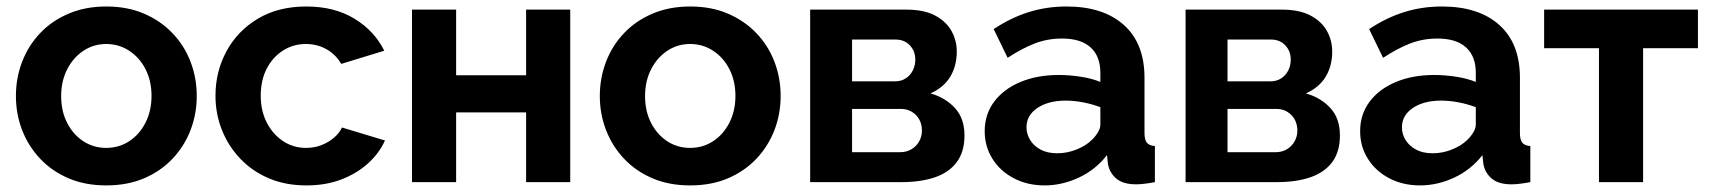

<svg xmlns="http://www.w3.org/2000/svg" viewBox="-20 -553 5190 583"><path d="M302.6 10Q238.6 10 187.9 -11.7Q137.2 -33.5 101.6 -71.4Q65.9 -109.4 47.1 -158.3Q28.3 -207.2 28.3 -261.4Q28.3 -316.1 47.1 -365.2Q65.9 -414.4 101.6 -452.1Q137.2 -489.8 188.2 -511.5Q239.2 -533.3 302.9 -533.3Q367 -533.3 417.5 -511.5Q468 -489.8 503.9 -452.1Q539.9 -414.4 558.7 -365.2Q577.4 -316.1 577.4 -261.4Q577.4 -207.2 558.7 -158.3Q539.9 -109.4 504.2 -71.4Q468.5 -33.5 417.8 -11.7Q367 10 302.6 10ZM165.7 -260.9Q165.7 -215.4 184 -179.7Q202.3 -144.1 233.2 -124Q264.1 -103.9 302.6 -103.9Q341.1 -103.9 372.3 -124.2Q403.5 -144.6 421.8 -180.5Q440.1 -216.5 440.1 -261.9Q440.1 -307.3 421.8 -343Q403.5 -378.6 372.2 -399Q341 -419.4 302.6 -419.4Q264.1 -419.4 233.1 -398.7Q202.1 -378 183.9 -342.4Q165.7 -306.8 165.7 -260.9Z M910.7 10Q846.7 10 796 -11.7Q745.2 -33.5 709.1 -71.7Q672.9 -109.9 653.6 -158.9Q634.3 -207.9 634.3 -262.5Q634.3 -335.5 667.6 -397.2Q700.8 -458.9 762.8 -496.1Q824.8 -533.3 910.2 -533.3Q995.3 -533.3 1056.2 -496.3Q1117 -459.3 1146.8 -399L1016.2 -359Q999.4 -387.8 971.2 -403.6Q943.1 -419.4 908.6 -419.4Q870.5 -419.4 839.4 -399.6Q808.2 -379.7 789.9 -344.6Q771.7 -309.4 771.7 -262.5Q771.7 -216.5 790.2 -180.5Q808.8 -144.6 839.9 -124.2Q871.1 -103.9 909.2 -103.9Q933.4 -103.9 954.9 -111.9Q976.4 -120 993.4 -134.2Q1010.4 -148.5 1018.4 -165.9L1149 -126.4Q1130.8 -86.6 1096.5 -56Q1062.2 -25.4 1015.4 -7.7Q968.7 10 910.7 10Z M1231 0V-523.8H1365V-324.5H1577.5V-523.8H1711.5V0H1577.5V-211.8H1365V0Z M2075.6 10Q2011.6 10 1960.9 -11.7Q1910.2 -33.5 1874.6 -71.4Q1838.9 -109.4 1820.1 -158.3Q1801.3 -207.2 1801.3 -261.4Q1801.3 -316.1 1820.1 -365.2Q1838.9 -414.4 1874.6 -452.1Q1910.2 -489.8 1961.2 -511.5Q2012.2 -533.3 2075.9 -533.3Q2140 -533.3 2190.5 -511.5Q2241 -489.8 2276.9 -452.1Q2312.9 -414.4 2331.7 -365.2Q2350.4 -316.1 2350.4 -261.4Q2350.4 -207.2 2331.7 -158.3Q2312.9 -109.4 2277.2 -71.4Q2241.5 -33.5 2190.8 -11.7Q2140 10 2075.6 10ZM1938.7 -260.9Q1938.7 -215.4 1957 -179.7Q1975.3 -144.1 2006.2 -124Q2037.1 -103.9 2075.6 -103.9Q2114.1 -103.9 2145.3 -124.2Q2176.5 -144.6 2194.8 -180.5Q2213.1 -216.5 2213.1 -261.9Q2213.1 -307.3 2194.8 -343Q2176.5 -378.6 2145.2 -399Q2114 -419.4 2075.6 -419.4Q2037.1 -419.4 2006.1 -398.7Q1975.1 -378 1956.9 -342.4Q1938.7 -306.8 1938.7 -260.9Z M2440 0V-523.8H2731.6Q2785.8 -523.8 2819.5 -505.8Q2853.3 -487.7 2869.2 -458.9Q2885.2 -430.2 2885.2 -396.7Q2885.2 -352.9 2865.4 -320.1Q2845.6 -287.3 2805.4 -269.4Q2850.8 -256.4 2879.7 -224.9Q2908.6 -193.4 2908.6 -141.7Q2908.6 -92.7 2885.6 -61.3Q2862.5 -29.8 2819.6 -14.9Q2776.6 0 2717.6 0ZM2567.3 -90.9H2713.8Q2732.4 -90.9 2747.4 -99.7Q2762.4 -108.5 2770.9 -123.6Q2779.4 -138.6 2779.4 -156.6Q2779.4 -175.6 2771.2 -190.4Q2762.9 -205.1 2748.5 -213.7Q2734 -222.3 2715.5 -222.3H2567.3ZM2567.3 -306H2697.8Q2716.4 -306 2730.3 -315.1Q2744.3 -324.2 2751.8 -339.3Q2759.3 -354.3 2759.3 -371.8Q2759.3 -397.6 2742.8 -415.3Q2726.2 -432.9 2699.5 -432.9H2567.3Z M2970 -154.6Q2970 -206 2998.8 -244.3Q3027.5 -282.6 3078.2 -303.9Q3128.8 -325.3 3194.8 -325.3Q3228 -325.3 3261.9 -320Q3295.7 -314.7 3321.2 -304.2V-332.3Q3321.2 -381.9 3291.7 -408.9Q3262.2 -436 3204.4 -436Q3160.9 -436 3121.9 -421Q3082.8 -405.9 3039.7 -377.4L2997.3 -464.6Q3049.2 -499.2 3103.6 -516.2Q3158 -533.3 3218.4 -533.3Q3329.7 -533.3 3392.4 -477.3Q3455.2 -421.4 3455.2 -316.9V-149.6Q3455.2 -128.6 3462.3 -119.8Q3469.5 -110.9 3486.8 -109.5V0Q3469.3 3.4 3454.8 5Q3440.3 6.7 3429.8 6.7Q3389.8 6.7 3369.3 -11Q3348.9 -28.6 3344.2 -55.3L3341.3 -82Q3306.8 -37.5 3255.9 -13.8Q3204.9 10 3151.8 10Q3099.8 10 3058.4 -11.7Q3016.9 -33.5 2993.5 -70.9Q2970 -108.3 2970 -154.6ZM3295.6 -128.4Q3307.2 -139.7 3314.2 -152Q3321.2 -164.2 3321.2 -174.2V-227.5Q3296.9 -236.8 3269 -242.2Q3241.1 -247.5 3215.8 -247.5Q3163.6 -247.5 3130.3 -225.3Q3096.9 -203.1 3096.9 -166.1Q3096.9 -146.1 3107.9 -128Q3118.9 -109.9 3139.8 -98.7Q3160.6 -87.6 3190.2 -87.6Q3220.4 -87.6 3249 -99.1Q3277.7 -110.6 3295.6 -128.4Z M3580 0V-523.8H3871.6Q3925.8 -523.8 3959.5 -505.8Q3993.3 -487.7 4009.2 -458.9Q4025.2 -430.2 4025.2 -396.7Q4025.2 -352.9 4005.4 -320.1Q3985.6 -287.3 3945.4 -269.4Q3990.8 -256.4 4019.7 -224.9Q4048.6 -193.4 4048.6 -141.7Q4048.6 -92.7 4025.6 -61.3Q4002.5 -29.8 3959.6 -14.9Q3916.6 0 3857.6 0ZM3707.3 -90.9H3853.8Q3872.4 -90.9 3887.4 -99.7Q3902.4 -108.5 3910.9 -123.6Q3919.4 -138.6 3919.4 -156.6Q3919.4 -175.6 3911.2 -190.4Q3902.9 -205.1 3888.5 -213.7Q3874 -222.3 3855.5 -222.3H3707.3ZM3707.3 -306H3837.8Q3856.4 -306 3870.3 -315.1Q3884.3 -324.2 3891.8 -339.3Q3899.3 -354.3 3899.3 -371.8Q3899.3 -397.6 3882.8 -415.3Q3866.2 -432.9 3839.5 -432.9H3707.3Z M4110 -154.6Q4110 -206 4138.8 -244.3Q4167.5 -282.6 4218.2 -303.9Q4268.8 -325.3 4334.8 -325.3Q4368 -325.3 4401.9 -320Q4435.7 -314.7 4461.2 -304.2V-332.3Q4461.2 -381.9 4431.7 -408.9Q4402.2 -436 4344.4 -436Q4300.9 -436 4261.9 -421Q4222.8 -405.9 4179.7 -377.4L4137.3 -464.6Q4189.2 -499.2 4243.6 -516.2Q4298 -533.3 4358.4 -533.3Q4469.7 -533.3 4532.4 -477.3Q4595.2 -421.4 4595.2 -316.9V-149.6Q4595.2 -128.6 4602.3 -119.8Q4609.5 -110.9 4626.8 -109.5V0Q4609.3 3.4 4594.8 5Q4580.3 6.7 4569.8 6.7Q4529.8 6.7 4509.3 -11Q4488.9 -28.6 4484.2 -55.3L4481.3 -82Q4446.8 -37.5 4395.9 -13.8Q4344.9 10 4291.8 10Q4239.8 10 4198.4 -11.7Q4156.9 -33.5 4133.5 -70.9Q4110 -108.3 4110 -154.6ZM4435.6 -128.4Q4447.2 -139.7 4454.2 -152Q4461.2 -164.2 4461.2 -174.2V-227.5Q4436.9 -236.8 4409 -242.2Q4381.1 -247.5 4355.8 -247.5Q4303.6 -247.5 4270.3 -225.3Q4236.9 -203.1 4236.9 -166.1Q4236.9 -146.1 4247.9 -128Q4258.9 -109.9 4279.8 -98.7Q4300.6 -87.6 4330.2 -87.6Q4360.4 -87.6 4389 -99.1Q4417.7 -110.6 4435.6 -128.4Z M4835.2 0V-406.6H4668.7V-523.8H5135.7V-406.6H4969.2V0Z"/></svg>

Font: Raleway Thin
Style: Regular
Weight: 100
Designer: Matt McInerney, Pablo Impallari, Rodrigo Fuenzalida
Foundry: Matt McInerney, Pablo Impallari, Rodrigo Fuenzalida
Version: Version 4.026